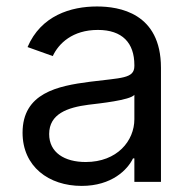

<svg xmlns="http://www.w3.org/2000/svg" viewBox="-20 -573 604 605"><path d="M237.2 12.8C332.4 12.8 382.1 -38.4 399.1 -73.9H403.4V0H487.2V-359.4C487.2 -532.7 355.1 -552.6 285.5 -552.6C203.1 -552.6 109.4 -524.1 66.8 -424.7L146.3 -396.3C164.8 -436.1 208.5 -478.7 288.4 -478.7C365.4 -478.7 403.4 -437.9 403.4 -367.9V-365.1C403.4 -324.6 362.2 -328.1 262.8 -315.3C161.6 -302.2 51.1 -279.8 51.1 -154.8C51.1 -48.3 133.5 12.8 237.2 12.8ZM250 -62.5C183.2 -62.5 134.9 -92.3 134.9 -150.6C134.9 -214.5 193.2 -234.4 258.5 -242.9C294 -247.2 389.2 -257.1 403.4 -274.1V-197.4C403.4 -129.3 349.4 -62.5 250 -62.5Z"/></svg>

Font: Karasuma Gothic
Style: Regular
Weight: 400
Designer: Rasmus Andersson, Ryoko Nishizuka
Foundry: Genbu
Version: Version 1.00